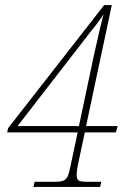

<svg xmlns="http://www.w3.org/2000/svg" viewBox="-20 -734 508 754"><path d="M286 -87Q281 -62 281 -48Q281 -30 289 -25Q297 -20 325 -20H378L373 0H111L116 -20H191Q217 -20 228.5 -24.5Q240 -29 246 -42Q252 -55 258 -87L285 -214H8L12 -231L389 -714H419L318 -239H442L435 -214H313ZM290 -239 348 -513Q375 -636 387 -679Q375 -657 333 -606L320 -589L49 -239Z"/></svg>

Font: Noto Serif NarrowThin
Style: Italic
Weight: 250
Width: 4
Italic angle: -12°
Designer: Monotype Design Team
Foundry: Monotype Imaging Inc.
Version: Version 1.001